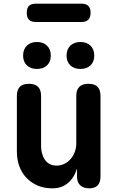

<svg xmlns="http://www.w3.org/2000/svg" viewBox="-20 -1017 640 1047"><path d="M396 -235V-494Q396 -527 412.5 -543.5Q429 -560 462 -560Q496 -560 512 -543.5Q528 -527 528 -494V-55Q528 -22 512.5 -6Q497 10 466 10Q436 10 418 -6Q400 -22 400 -55V-98Q384 -47 350 -18.5Q316 10 266 10Q220 10 184.5 -5.5Q149 -21 123.5 -48Q98 -75 85 -111.5Q72 -148 72 -191V-494Q72 -527 88 -543.5Q104 -560 138 -560Q171 -560 187.5 -543.5Q204 -527 204 -494V-219Q204 -200 209 -181Q214 -162 224 -147Q234 -132 250 -123Q266 -114 289 -114Q313 -114 333 -124.5Q353 -135 367 -152Q381 -169 388.5 -190.5Q396 -212 396 -235ZM419 -641Q384 -641 363.5 -660.5Q343 -680 343 -714Q343 -748 363.5 -768Q384 -788 419 -788Q453 -788 473.5 -768Q494 -748 494 -714Q494 -680 473.5 -660.5Q453 -641 419 -641ZM181 -641Q147 -641 126.5 -660.5Q106 -680 106 -714Q106 -748 126.5 -768Q147 -788 181 -788Q216 -788 236.5 -768Q257 -748 257 -714Q257 -680 236.5 -660.5Q216 -641 181 -641ZM176 -897Q150 -897 138 -909.5Q126 -922 126 -947Q126 -973 138 -985Q150 -997 176 -997H424Q449 -997 461.5 -985Q474 -973 474 -948Q474 -922 461.5 -909.5Q449 -897 424 -897Z"/></svg>

Font: Maple Mono NL
Style: Bold
Weight: 700
Monospace: yes
Designer: subframe7536
Version: Version 7.000